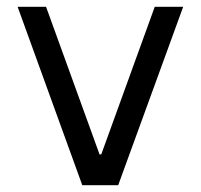

<svg xmlns="http://www.w3.org/2000/svg" viewBox="-20 -547 593 567"><path d="M223 0H329L521 -527H437L279 -91H274L116 -527H32Z"/></svg>

Font: Be Vietnam
Style: Regular
Weight: 400
Designer: Gabriel Lam
Foundry: TypeRant
Version: Version 4.000